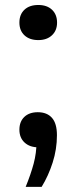

<svg xmlns="http://www.w3.org/2000/svg" viewBox="-20 -570 300 752"><path d="M80.5 162Q100.5 113 111.8 71Q123 29 123 -14L144 7H130Q96.5 7 76.2 -11.8Q56 -30.5 56 -62Q56 -93.5 75.2 -112Q94.5 -130.5 128 -130.5Q164 -130.5 183.5 -108.5Q203 -86.5 203 -40.5Q203 14.5 186.2 66.8Q169.5 119 143 162ZM130 -413Q96 -413 76 -431.5Q56 -450 56 -481.5Q56 -513.5 75.8 -532Q95.5 -550.5 130 -550.5Q164 -550.5 183.8 -531.8Q203.5 -513 203.5 -481.5Q203.5 -450.5 183.5 -431.8Q163.5 -413 130 -413Z"/></svg>

Font: Encode Sans SC SemiExpanded Medium
Style: Regular
Weight: 500
Width: 6
Designer: Multiple Designers
Foundry: Impallari Type
Version: Version 3.002